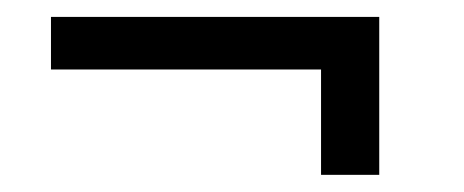

<svg xmlns="http://www.w3.org/2000/svg" viewBox="-20 -333 546 226"><path d="M371.6 -313.1V-251.2H40V-313.1ZM426.4 -127.2H357.9V-313.1H426.4Z"/></svg>

Font: Hepta Slab ExtraLight
Style: Regular
Weight: 200
Designer: Michael LaGattuta
Foundry: Michael LaGattuta
Version: Version 1.100